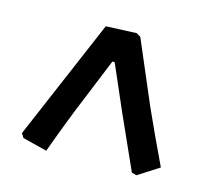

<svg xmlns="http://www.w3.org/2000/svg" viewBox="-69 -563 628 569"><g transform="rotate(15 245.0 -278.5)"><path d="M380 -282Q413 -208 457 -116L393 -75L378 -79L304 -244L244 -382H237L186 -257Q155 -183 116 -76L41 -95L33 -108L109 -286L191 -478L285 -482L298 -474Z"/></g></svg>

Font: Alegreya
Style: Bold
Weight: 700
Designer: Juan Pablo del Peral
Foundry: Huerta Tipografica
Version: Version 2.008; ttfautohint (v1.8)